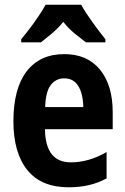

<svg xmlns="http://www.w3.org/2000/svg" viewBox="-20 -786 533 816"><path d="M253 -556Q351 -556 405 -490Q459 -424 459 -309V-237H171Q173 -96 281 -96Q358 -96 433 -140V-28Q365 10 272 10Q155 10 96 -63.5Q37 -137 37 -270Q37 -410 93.5 -483Q150 -556 253 -556ZM253 -453Q218 -453 196 -425Q174 -397 172 -331H334Q333 -387 313 -420Q293 -453 253 -453ZM325 -766Q343 -733 372 -693Q401 -653 428 -619V-606H345Q325 -621 298 -643Q271 -665 249 -693Q226 -665 199 -642.5Q172 -620 154 -606H70V-619Q86 -638 106.5 -665Q127 -692 145 -719Q163 -746 174 -766Z"/></svg>

Font: Noto Sans Gujarati Condensed
Style: Bold
Weight: 700
Width: 3
Designer: Jelle Bosma - Monotype Design Team, Universal Thirst
Foundry: Monotype Imaging Inc.
Version: Version 2.106; ttfautohint (v1.8.4.7-5d5b)